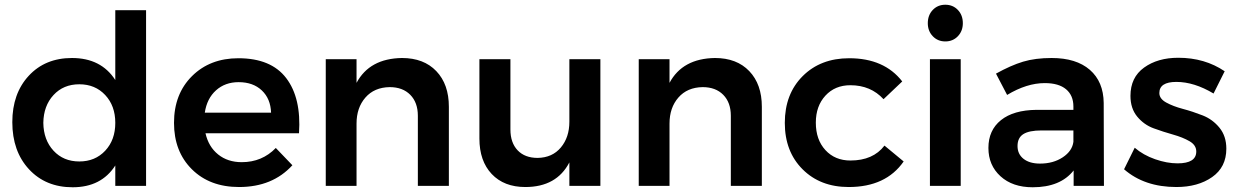

<svg xmlns="http://www.w3.org/2000/svg" viewBox="-20 -785 5230 811"><path d="M467 -742H597V0H467V-86Q408 6 287 6Q173 6 102.5 -70Q32 -146 32 -269Q32 -390 101.5 -465Q171 -540 284 -540Q407 -540 467 -447ZM163 -266Q164 -194 206 -148.5Q248 -103 315 -103Q382 -103 424.5 -148.5Q467 -194 467 -266Q467 -338 424.5 -383.5Q382 -429 315 -429Q248 -429 206 -383.5Q164 -338 163 -266Z M987 -539Q1125 -539 1189 -455Q1253 -371 1243 -222H848Q861 -165 901.5 -132.5Q942 -100 1001 -100Q1087 -100 1145 -160L1215 -87Q1131 5 990 5Q866 5 790.5 -70Q715 -145 715 -266Q715 -388 791 -463.5Q867 -539 987 -539ZM845 -309H1125Q1123 -368 1086 -403Q1049 -438 988 -438Q931 -438 892.5 -403.5Q854 -369 845 -309Z M1678 -540Q1770 -540 1823 -484.5Q1876 -429 1876 -334V0H1745V-296Q1745 -352 1713 -384.5Q1681 -417 1626 -417Q1561 -416 1523.5 -373Q1486 -330 1486 -263V0H1356V-535H1486V-435Q1541 -538 1678 -540Z M2385 -535H2516V0H2385V-99Q2331 5 2199 5Q2109 5 2057 -50Q2005 -105 2005 -200V-535H2136V-238Q2136 -182 2166.5 -150Q2197 -118 2251 -118Q2313 -119 2349 -162Q2385 -205 2385 -271Z M3000 -540Q3092 -540 3145 -484.5Q3198 -429 3198 -334V0H3067V-296Q3067 -352 3035 -384.5Q3003 -417 2948 -417Q2883 -416 2845.5 -373Q2808 -330 2808 -263V0H2678V-535H2808V-435Q2863 -538 3000 -540Z M3712 -366Q3658 -425 3572 -425Q3507 -425 3466.5 -381Q3426 -337 3426 -267Q3426 -195 3466.5 -151Q3507 -107 3572 -107Q3668 -107 3716 -170L3797 -103Q3722 5 3565 5Q3445 5 3370 -70Q3295 -145 3295 -266Q3295 -388 3370.5 -463.5Q3446 -539 3567 -539Q3715 -539 3791 -441Z M4047 -687Q4047 -654 4026 -632Q4005 -610 3973 -610Q3941 -610 3920 -632Q3899 -654 3899 -687Q3899 -721 3920 -743Q3941 -765 3973 -765Q4005 -765 4026 -743Q4047 -721 4047 -687ZM3908 -535H4038V0H3908Z M4643 0H4515V-65Q4459 6 4342 6Q4257 6 4206 -40.5Q4155 -87 4155 -160Q4155 -235 4208 -277.5Q4261 -320 4358 -321H4514V-335Q4514 -382 4483 -408Q4452 -434 4393 -434Q4317 -434 4234 -384L4187 -474Q4250 -509 4301.5 -524.5Q4353 -540 4422 -540Q4526 -540 4583.5 -490Q4641 -440 4642 -350ZM4373 -94Q4429 -94 4469 -120.5Q4509 -147 4514 -186V-234H4379Q4327 -234 4302.5 -218.5Q4278 -203 4278 -168Q4278 -134 4303.5 -114Q4329 -94 4373 -94Z M5106 -390Q5024 -439 4949 -439Q4877 -439 4877 -392Q4877 -368 4906 -352Q4935 -336 4976.5 -325Q5018 -314 5060 -297.5Q5102 -281 5131 -245.5Q5160 -210 5160 -157Q5160 -79 5100 -37Q5040 5 4949 5Q4814 5 4728 -70L4773 -161Q4809 -130 4859 -112.5Q4909 -95 4954 -95Q5033 -95 5033 -145Q5033 -172 5004.5 -188.5Q4976 -205 4935 -216.5Q4894 -228 4853 -243Q4812 -258 4783.5 -292.5Q4755 -327 4755 -380Q4755 -458 4812.5 -499.5Q4870 -541 4957 -541Q5069 -541 5153 -484Z"/></svg>

Font: Montserrat arm Medium
Style: Regular
Weight: 500
Designer: Julieta Ulanovsky
Foundry: Julieta Ulanovsky
Version: Version 6.000;PS 006.000;hotconv 1.0.88;makeotf.lib2.5.64775